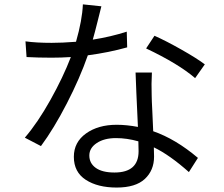

<svg xmlns="http://www.w3.org/2000/svg" viewBox="-20 -803 1017 872"><path d="M95.7 -615.2Q144.5 -608.4 214.8 -608.4Q261.7 -608.4 325.2 -613.3Q353.5 -711.9 356.4 -783.2L440.4 -774.4Q436.5 -758.8 423.3 -706.1Q410.2 -653.3 401.4 -623Q482.4 -635.7 555.7 -659.2L557.6 -587.9Q474.6 -564.5 378.9 -551.8Q342.8 -448.2 283.7 -333.5Q224.6 -218.8 166 -139.6L92.8 -177.7Q151.4 -246.1 209 -349.1Q266.6 -452.1 301.8 -543.9Q257.8 -541 213.9 -541Q154.3 -541 100.6 -543.9ZM315.4 -90.8Q315.4 -157.2 370.6 -196.8Q425.8 -236.3 509.8 -236.3Q554.7 -236.3 606.4 -226.6Q597.7 -410.2 595.7 -473.6H669.9Q667 -422.9 668.9 -369.1Q668.9 -351.6 671.9 -294.9Q674.8 -238.3 675.8 -207Q777.3 -171.9 878.9 -85.9L837.9 -21.5Q750 -99.6 678.7 -133.8Q679.7 -118.2 679.7 -91.8Q679.7 -29.3 637.7 9.8Q595.7 48.8 509.8 48.8Q423.8 48.8 369.6 13.7Q315.4 -21.5 315.4 -90.8ZM385.7 -96.7Q385.7 -61.5 415 -40.5Q444.3 -19.5 500 -19.5Q609.4 -19.5 609.4 -116.2Q609.4 -143.6 608.4 -161.1Q556.6 -175.8 506.8 -175.8Q453.1 -175.8 419.4 -153.3Q385.7 -130.9 385.7 -96.7ZM643.6 -583 681.6 -640.6Q734.4 -617.2 804.2 -577.6Q874 -538.1 910.2 -510.7L866.2 -448.2Q790 -513.7 643.6 -583Z"/></svg>

Font: Min Sans
Style: Regular
Weight: 400
Designer: Jinseong-Kim, NotoSansCJK, Nunito
Foundry: Jinseong-Kim
Version: Version 1.400;Glyphs 3.1.2 (3151)